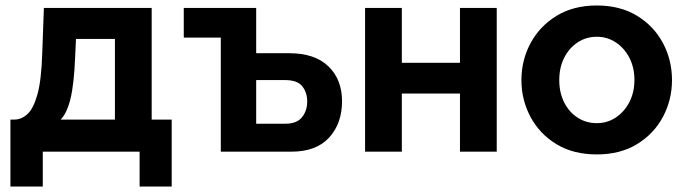

<svg xmlns="http://www.w3.org/2000/svg" viewBox="-20 -553 2499 700"><path d="M18 127V-117H32Q58 -117 80 -137Q102 -157 116.5 -209Q131 -261 134 -359L140 -524H533V-117H606V127H489V0H136V127ZM201 -117H399V-411H257L254 -346Q250 -246 237 -193Q224 -140 201 -117Z M785 0V-416H650V-524H914V-359H1034Q1128 -359 1177.5 -311Q1227 -263 1227 -184Q1227 -103 1180 -51.5Q1133 0 1042 0ZM914 -102H1021Q1062 -102 1081 -125.5Q1100 -149 1100 -183Q1100 -216 1082 -238.5Q1064 -261 1020 -261H914Z M1311 0V-524H1445V-324H1657V-524H1791V0H1657V-212H1445V0Z M2156 10Q2070 10 2008.5 -27.5Q1947 -65 1914 -127Q1881 -189 1881 -261Q1881 -334 1914.5 -396Q1948 -458 2009.5 -495.5Q2071 -533 2156 -533Q2241 -533 2302.5 -495.5Q2364 -458 2397 -396Q2430 -334 2430 -261Q2430 -189 2397 -127Q2364 -65 2302.5 -27.5Q2241 10 2156 10ZM2019 -261Q2019 -215 2037 -179.5Q2055 -144 2086 -124Q2117 -104 2156 -104Q2194 -104 2225 -124.5Q2256 -145 2274.5 -180.5Q2293 -216 2293 -262Q2293 -307 2274.5 -342.5Q2256 -378 2225 -398.5Q2194 -419 2156 -419Q2117 -419 2086 -398.5Q2055 -378 2037 -342.5Q2019 -307 2019 -261Z"/></svg>

Font: Raleway
Style: Bold
Weight: 700
Designer: Matt McInerney, Pablo Impallari, Rodrigo Fuenzalida
Foundry: Matt McInerney, Pablo Impallari, Rodrigo Fuenzalida
Version: Version 4.026